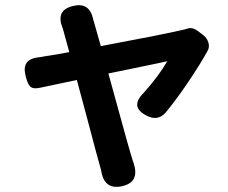

<svg xmlns="http://www.w3.org/2000/svg" viewBox="-20 -636 875 737"><path d="M369 23Q369 21 368 16.5Q367 12 366 10Q356 -24 315 -180Q288 -280 275 -329Q250 -324 204 -314Q153 -303 133 -299Q106 -293 95 -305Q86 -313 78 -346Q62 -409 128 -416Q144 -418 152 -420Q201 -427 246 -436Q234 -480 221 -527Q221 -528 220 -529Q193 -597 260 -613Q324 -629 338 -561Q338 -560 338.5 -557.5Q339 -555 340 -554L367 -459Q597 -502 666 -518Q686 -522 696 -525Q715 -533 735 -520L758 -503Q774 -491 779.5 -474Q785 -457 778 -443Q751 -393 701 -319Q655 -251 615 -203Q585 -170 543 -192Q477 -225 531 -279Q590 -345 622 -401Q606 -397 484 -372Q427 -360 396 -354Q404 -326 420 -267Q477 -58 490 -18Q492 -14 493 -9Q517 63 449.5 78.5Q382 94 369 23Z"/></svg>

Font: GenSenRounded JP B
Style: Regular
Weight: 700
Version: Version 1.501;PS 1;hotconv 16.6.51;makeotf.lib2.5.65220